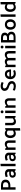

<svg xmlns="http://www.w3.org/2000/svg" viewBox="3977 -4724 965 8960"><g transform="rotate(-90 4460.0 -243.5)"><path d="M89 0V-680H293Q403 -680 479.5 -630.5Q556 -581 556 -465Q555 -350 473 -297Q391 -244 283 -244H201V0ZM290 -586H201V-337H289Q352 -337 393 -366Q434 -395 437 -459Q437 -530 398 -558Q359 -586 290 -586Z M746 -142Q746 -118 765 -97.5Q784 -77 818 -77Q849 -77 879.5 -92.5Q910 -108 935 -133V-219H827Q787 -219 766.5 -196Q746 -173 746 -142ZM675 -454Q703 -473 758 -485.5Q813 -498 844 -498Q930 -498 989 -449Q1048 -400 1048 -324V0H987Q980 -10 973 -21.5Q966 -33 959 -43Q933 -21 895 -4.5Q857 12 820 12Q733 12 690.5 -31Q648 -74 648 -142Q648 -216 698 -255.5Q748 -295 829 -295H934Q931 -338 912 -366.5Q893 -395 846 -395Q808 -395 770.5 -385Q733 -375 706 -362Q698 -385 690 -408Q682 -431 675 -454Z M1183 0V-695L1296 -706V0Z M1515 -142Q1515 -118 1534 -97.5Q1553 -77 1587 -77Q1618 -77 1648.5 -92.5Q1679 -108 1704 -133V-219H1596Q1556 -219 1535.5 -196Q1515 -173 1515 -142ZM1444 -454Q1472 -473 1527 -485.5Q1582 -498 1613 -498Q1699 -498 1758 -449Q1817 -400 1817 -324V0H1756Q1749 -10 1742 -21.5Q1735 -33 1728 -43Q1702 -21 1664 -4.5Q1626 12 1589 12Q1502 12 1459.5 -31Q1417 -74 1417 -142Q1417 -216 1467 -255.5Q1517 -295 1598 -295H1703Q1700 -338 1681 -366.5Q1662 -395 1615 -395Q1577 -395 1539.5 -385Q1502 -375 1475 -362Q1467 -385 1459 -408Q1451 -431 1444 -454Z M2043 -427Q2075 -461 2124.5 -481.5Q2174 -502 2214 -502Q2307 -502 2348.5 -447.5Q2390 -393 2390 -312V0H2277V-305Q2277 -352 2254.5 -379Q2232 -406 2187 -406Q2158 -406 2123 -389.5Q2088 -373 2060 -348V0H1947V-485H2009Z M2960 -485V209L2846 219V-30Q2816 -11 2780.5 0.5Q2745 12 2714 12Q2608 12 2552.5 -61.5Q2497 -135 2497 -245Q2497 -355 2555.5 -428.5Q2614 -502 2719 -502Q2755 -502 2798 -486Q2841 -470 2873 -444L2899 -485ZM2742 -406Q2670 -406 2642 -355.5Q2614 -305 2614 -245Q2614 -180 2640.5 -132Q2667 -84 2742 -84Q2767 -84 2794.5 -95.5Q2822 -107 2846 -125V-365Q2822 -384 2794.5 -395Q2767 -406 2742 -406Z M3434 -50Q3401 -19 3355 -0.5Q3309 18 3270 18Q3176 18 3135 -37Q3094 -92 3094 -172V-485H3208V-179Q3208 -133 3230.5 -105.5Q3253 -78 3298 -78Q3324 -78 3356 -92Q3388 -106 3415 -127V-485H3528V0H3466Z M3721 -563Q3693 -563 3674 -582Q3655 -601 3655 -629Q3654 -657 3673.5 -676.5Q3693 -696 3721 -696Q3749 -696 3768.5 -676.5Q3788 -657 3788 -629Q3788 -601 3768.5 -582Q3749 -563 3721 -563ZM3664 0V-485H3778V0Z M4009 -427Q4041 -461 4090.5 -481.5Q4140 -502 4180 -502Q4273 -502 4314.5 -447.5Q4356 -393 4356 -312V0H4243V-305Q4243 -352 4220.5 -379Q4198 -406 4153 -406Q4124 -406 4089 -389.5Q4054 -373 4026 -348V0H3913V-485H3975Z M4737 -131Q4766 -116 4813.5 -101Q4861 -86 4906 -86Q4973 -86 5007 -109Q5041 -132 5041 -172Q5041 -263 4870 -312.5Q4699 -362 4699 -516Q4699 -591 4759 -643.5Q4819 -696 4928 -696Q4979 -696 5028 -681Q5077 -666 5114 -648Q5105 -625 5095 -602.5Q5085 -580 5076 -558Q5049 -571 5014 -583.5Q4979 -596 4935 -596Q4884 -596 4849 -577.5Q4814 -559 4814 -518Q4814 -423 4985.5 -372.5Q5157 -322 5157 -173Q5157 -92 5092.5 -39.5Q5028 13 4907 13Q4864 13 4798.5 -4.5Q4733 -22 4711 -41Z M5701 -212H5365Q5372 -155 5408 -119Q5444 -83 5510 -83Q5548 -83 5576 -92Q5604 -101 5636 -116Q5645 -96 5653.5 -75Q5662 -54 5670 -34Q5637 -10 5588 1Q5539 12 5508 12Q5384 12 5315 -57.5Q5246 -127 5246 -242Q5246 -357 5310 -427.5Q5374 -498 5484 -498Q5609 -498 5655 -411.5Q5701 -325 5701 -212ZM5593 -288Q5583 -342 5555.5 -371.5Q5528 -401 5481 -401Q5433 -401 5403.5 -371Q5374 -341 5367 -288Z M6211 -425Q6242 -459 6292 -480.5Q6342 -502 6383 -502Q6477 -502 6518 -447.5Q6559 -393 6559 -312V0H6445V-305Q6445 -352 6422.5 -379Q6400 -406 6355 -406Q6326 -406 6293 -390Q6260 -374 6233 -350Q6234 -341 6235 -331.5Q6236 -322 6236 -312V0H6122V-305Q6122 -352 6099.5 -379Q6077 -406 6033 -406Q6005 -406 5976 -393Q5947 -380 5921 -358V0H5808V-485H5870L5899 -437Q5931 -467 5977 -484.5Q6023 -502 6060 -502Q6116 -502 6153.5 -481.5Q6191 -461 6211 -425Z M6746 -563Q6718 -563 6699 -582Q6680 -601 6680 -629Q6679 -657 6698.5 -676.5Q6718 -696 6746 -696Q6774 -696 6793.5 -676.5Q6813 -657 6813 -629Q6813 -601 6793.5 -582Q6774 -563 6746 -563ZM6689 0V-485H6803V0Z M7189 -680Q7290 -680 7354 -638Q7418 -596 7418 -493Q7418 -452 7398.5 -420.5Q7379 -389 7348 -367Q7397 -345 7429 -303.5Q7461 -262 7461 -197Q7461 -99 7393 -49.5Q7325 0 7217 0H6960V-680ZM7175 -586H7072V-397H7167Q7227 -397 7263 -418.5Q7299 -440 7299 -491Q7299 -547 7265.5 -566.5Q7232 -586 7175 -586ZM7220 -305H7072V-93H7210Q7269 -93 7306.5 -118Q7344 -143 7344 -196Q7344 -250 7310 -277.5Q7276 -305 7220 -305Z M7789 12Q7676 11 7615 -58.5Q7554 -128 7554 -244Q7555 -358 7619 -427.5Q7683 -497 7797 -498Q7914 -498 7977 -426Q8040 -354 8040 -239Q8039 -125 7971 -56.5Q7903 12 7789 12ZM7924 -239Q7924 -312 7893.5 -356.5Q7863 -401 7800 -401Q7737 -401 7704 -360.5Q7671 -320 7671 -245Q7671 -169 7699 -126.5Q7727 -84 7790 -84Q7853 -84 7888 -123Q7923 -162 7924 -239Z M8156 0V-695L8269 -706V0Z M8630 -406Q8558 -406 8530 -355.5Q8502 -305 8502 -245Q8502 -180 8528.5 -132Q8555 -84 8630 -84Q8655 -84 8682.5 -95.5Q8710 -107 8734 -125V-365Q8710 -384 8682.5 -395Q8655 -406 8630 -406ZM8848 -706V0H8787L8756 -46Q8724 -18 8681 -3Q8638 12 8602 12Q8496 12 8440.5 -61.5Q8385 -135 8385 -245Q8385 -355 8443.5 -428.5Q8502 -502 8607 -502Q8635 -502 8670 -491.5Q8705 -481 8734 -462V-695Z"/></g></svg>

Font: Palanquin SemiBold
Style: Regular
Weight: 600
Designer: Pria Ravichandran
Version: Version 1.0.4